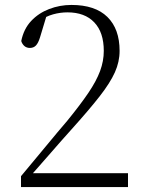

<svg xmlns="http://www.w3.org/2000/svg" viewBox="-20 -757 584 777"><path d="M65 0V-44Q117 -106 166 -165.5Q215 -225 252 -268Q305 -333 337.5 -381Q370 -429 385 -469.5Q400 -510 400 -551Q400 -626 361.5 -666.5Q323 -707 253 -707Q224 -707 195 -699Q166 -691 132 -669L171 -702L142 -606Q135 -583 125.5 -573Q116 -563 101 -563Q88 -563 79 -570.5Q70 -578 66 -591Q76 -640 106 -672Q136 -704 179 -720.5Q222 -737 269 -737Q365 -737 414.5 -688.5Q464 -640 464 -551Q464 -507 445 -464.5Q426 -422 383.5 -367.5Q341 -313 269 -233Q254 -217 228 -187Q202 -157 168.5 -119Q135 -81 100 -41L108 -70V-56H498V0Z"/></svg>

Font: Noto Serif TC ExtraLight ExtraLight
Style: Regular
Weight: 250
Version: Version 2.003-H1;hotconv 1.1.1;makeotfexe 2.6.0